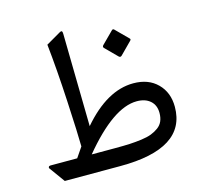

<svg xmlns="http://www.w3.org/2000/svg" viewBox="-101 -799 954 909"><g transform="rotate(-15 376.0 -344.5)"><path d="M519 -631.8 579.6 -571.3Q584 -566.9 578.1 -561L520.5 -502.9Q513.2 -496.6 506.3 -503.4L449.7 -560.1Q443.4 -566.4 449.7 -573.7L507.8 -631.8Q513.7 -637.2 519 -631.8ZM701.7 -204.6Q701.7 0 379.9 0H107.4L52.7 -75.7Q49.3 -79.1 51.8 -83.7Q54.2 -88.4 60.5 -88.4H191.9Q204.1 -107.4 225.6 -137.7Q225.1 -197.8 216.6 -359.9Q208 -522 194.8 -644.5L268.1 -687Q280.8 -694.3 280.8 -674.8L288.6 -220.2Q410.6 -362.8 540 -362.8Q613.8 -362.8 657.7 -318.8Q701.7 -274.9 701.7 -204.6ZM624 -195.3Q624 -233.4 599.6 -254.9Q575.2 -276.4 533.7 -276.4Q418.5 -276.4 263.2 -88.4H380.9Q420.4 -88.4 449.7 -89.8Q479 -91.3 508.3 -95.2Q537.6 -99.1 557.4 -106.7Q577.1 -114.3 593 -126Q608.9 -137.7 616.5 -155Q624 -172.4 624 -195.3Z"/></g></svg>

Font: Sahel FD-WOL
Style: FD-WOL
Weight: 400
Foundry: Saber Rastikerdar (saber.rastikerdar@gmail.com)
Version: Version 2.0.2